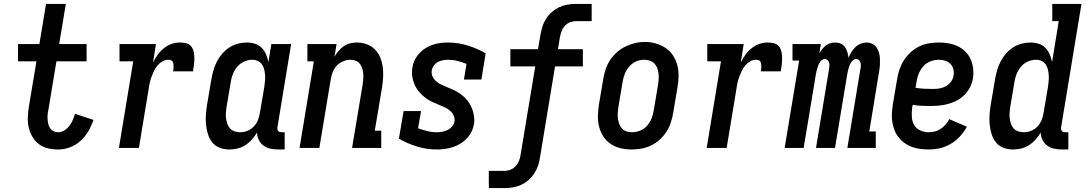

<svg xmlns="http://www.w3.org/2000/svg" viewBox="-20 -755 5540 980"><path d="M277 8Q250 8 224.5 2Q199 -4 179 -19Q159 -34 146 -56Q133 -78 127 -102.5Q121 -127 122 -154.5Q123 -182 127 -208L166 -442H72V-530H181L215 -735H316L282 -530H422V-442H268L227 -194Q224 -182 223 -169.5Q222 -157 223 -144.5Q224 -132 227 -120.5Q230 -109 236.5 -99.5Q243 -90 254 -85Q265 -80 277 -80Q293 -80 308.5 -89.5Q324 -99 334.5 -113Q345 -127 351.5 -142.5Q358 -158 363 -174L457 -143Q447 -113 431 -85.5Q415 -58 391 -36Q367 -14 337 -3Q307 8 277 8Z M587 0 660 -442H590V-530H776L761 -436Q771 -456 784.5 -475Q798 -494 816 -508.5Q834 -523 855 -530.5Q876 -538 898 -538Q915 -538 931 -534Q947 -530 956.5 -517.5Q966 -505 969 -489.5Q972 -474 972 -457Q972 -440 970 -423.5Q968 -407 965 -391H863Q865 -397 865.5 -403.5Q866 -410 866 -417Q866 -424 865 -430Q864 -436 861 -441Q858 -446 851.5 -448Q845 -450 839 -450Q823 -450 808.5 -441.5Q794 -433 783.5 -420.5Q773 -408 766 -393Q759 -378 753.5 -363.5Q748 -349 744.5 -333.5Q741 -318 739 -302L689 0Z M1150 8Q1124 8 1101 -1Q1078 -10 1063 -29Q1048 -48 1041 -71.5Q1034 -95 1031.5 -119.5Q1029 -144 1031 -170Q1033 -196 1037 -221L1059 -351Q1063 -374 1069.5 -396.5Q1076 -419 1087 -440.5Q1098 -462 1114 -480.5Q1130 -499 1150.5 -512.5Q1171 -526 1194 -532Q1217 -538 1240 -538Q1262 -538 1282 -531.5Q1302 -525 1316 -510.5Q1330 -496 1338 -477Q1346 -458 1350 -438L1365 -530H1466L1396 -105Q1395 -100 1396 -95Q1397 -90 1399.5 -86.5Q1402 -83 1407 -81.5Q1412 -80 1417 -80H1433V8H1402Q1381 8 1361 4Q1341 0 1325.5 -11.5Q1310 -23 1301 -41Q1292 -59 1292 -79Q1281 -60 1266 -43Q1251 -26 1232 -14Q1213 -2 1192 3Q1171 8 1150 8ZM1206 -80Q1225 -80 1243.5 -87.5Q1262 -95 1276 -110Q1290 -125 1297 -143.5Q1304 -162 1307 -181L1329 -311Q1331 -326 1332.5 -341.5Q1334 -357 1333 -371.5Q1332 -386 1328.5 -400.5Q1325 -415 1317 -426.5Q1309 -438 1296 -444Q1283 -450 1268 -450Q1247 -450 1226.5 -441Q1206 -432 1191.5 -415Q1177 -398 1169 -378Q1161 -358 1158 -337L1136 -207Q1134 -193 1133 -178Q1132 -163 1134 -149Q1136 -135 1140.5 -122Q1145 -109 1154.5 -99Q1164 -89 1177.5 -84.5Q1191 -80 1206 -80Z M1509 0 1582 -442H1549V-530H1698L1687 -465Q1696 -481 1708 -495Q1720 -509 1735 -519.5Q1750 -530 1767.5 -534Q1785 -538 1802 -538Q1828 -538 1852.5 -529Q1877 -520 1894 -502.5Q1911 -485 1920.5 -462Q1930 -439 1933.5 -413.5Q1937 -388 1935.5 -361.5Q1934 -335 1930 -309L1893 -88H1926V0H1777L1831 -323Q1833 -337 1834 -351.5Q1835 -366 1834 -379.5Q1833 -393 1829 -406Q1825 -419 1816.5 -429.5Q1808 -440 1795.5 -445Q1783 -450 1769 -450Q1750 -450 1731 -442Q1712 -434 1698.5 -419.5Q1685 -405 1678 -386.5Q1671 -368 1668 -349L1610 0Z M2211 8Q2158 8 2109 -7Q2060 -22 2016 -47L2040 -188H2129L2114 -100Q2137 -92 2160.5 -86Q2184 -80 2210 -80Q2224 -80 2237.5 -82.5Q2251 -85 2264.5 -91.5Q2278 -98 2287.5 -109.5Q2297 -121 2300 -135Q2302 -152 2295 -166.5Q2288 -181 2276 -191Q2264 -201 2249.5 -207.5Q2235 -214 2220.5 -220Q2206 -226 2191 -232.5Q2176 -239 2163 -247.5Q2150 -256 2138.5 -266.5Q2127 -277 2117 -289Q2107 -301 2100 -315Q2093 -329 2088.5 -345Q2084 -361 2083 -377Q2082 -393 2085 -410Q2089 -440 2107 -466Q2125 -492 2151 -508.5Q2177 -525 2206.5 -531.5Q2236 -538 2265 -538Q2318 -538 2366.5 -523Q2415 -508 2459 -483L2437 -349H2348L2361 -429Q2339 -438 2315 -444Q2291 -450 2266 -450Q2253 -450 2240 -447.5Q2227 -445 2215 -438.5Q2203 -432 2194.5 -420.5Q2186 -409 2184 -396Q2181 -379 2188 -364.5Q2195 -350 2207 -339.5Q2219 -329 2233.5 -322.5Q2248 -316 2262.5 -310Q2277 -304 2291.5 -297.5Q2306 -291 2319.5 -282.5Q2333 -274 2344.5 -264Q2356 -254 2366 -241.5Q2376 -229 2383 -215Q2390 -201 2394.5 -185.5Q2399 -170 2400.5 -153.5Q2402 -137 2399 -121Q2394 -90 2375 -63.5Q2356 -37 2328.5 -21Q2301 -5 2270.5 1.5Q2240 8 2211 8Z M2475 205V117H2556Q2571 117 2586 111Q2601 105 2612 93Q2623 81 2629 66Q2635 51 2637 36L2712 -416H2585V-504H2726L2739 -580Q2743 -601 2749.5 -621.5Q2756 -642 2768.5 -661Q2781 -680 2798.5 -695Q2816 -710 2836 -719Q2856 -728 2877 -731.5Q2898 -735 2919 -735H3000V-647H2919Q2904 -647 2889 -641Q2874 -635 2863 -623Q2852 -611 2846.5 -596Q2841 -581 2838 -566L2828 -504H2955V-416H2813L2736 50Q2733 71 2726 91.5Q2719 112 2706.5 131Q2694 150 2676.5 165Q2659 180 2639 189Q2619 198 2598 201.5Q2577 205 2556 205Z M3204 8Q3175 8 3147.5 1.5Q3120 -5 3097.5 -20Q3075 -35 3060 -58Q3045 -81 3038 -108Q3031 -135 3032 -164Q3033 -193 3037 -221L3059 -351Q3063 -376 3071 -400.5Q3079 -425 3093.5 -447.5Q3108 -470 3128.5 -488Q3149 -506 3172.5 -517.5Q3196 -529 3221 -535Q3246 -541 3272 -541Q3301 -541 3328 -533Q3355 -525 3377.5 -510Q3400 -495 3415 -472Q3430 -449 3437 -422.5Q3444 -396 3443.5 -366.5Q3443 -337 3438 -309L3416 -179Q3412 -154 3404 -129.5Q3396 -105 3381.5 -82.5Q3367 -60 3347 -42Q3327 -24 3303 -12.5Q3279 -1 3254 3.5Q3229 8 3204 8ZM3206 -80Q3227 -80 3248 -88.5Q3269 -97 3283.5 -114Q3298 -131 3306 -151.5Q3314 -172 3317 -193L3339 -323Q3341 -338 3342 -352.5Q3343 -367 3341 -381.5Q3339 -396 3334 -409Q3329 -422 3319.5 -431.5Q3310 -441 3296 -445.5Q3282 -450 3267 -450Q3246 -450 3226 -441Q3206 -432 3191.5 -415Q3177 -398 3169 -378Q3161 -358 3158 -337L3136 -207Q3134 -192 3133 -177.5Q3132 -163 3134 -149Q3136 -135 3141 -122Q3146 -109 3155 -99Q3164 -89 3177.5 -84.5Q3191 -80 3206 -80Z M3587 0 3660 -442H3590V-530H3776L3761 -436Q3771 -456 3784.5 -475Q3798 -494 3816 -508.5Q3834 -523 3855 -530.5Q3876 -538 3898 -538Q3915 -538 3931 -534Q3947 -530 3956.5 -517.5Q3966 -505 3969 -489.5Q3972 -474 3972 -457Q3972 -440 3970 -423.5Q3968 -407 3965 -391H3863Q3865 -397 3865.5 -403.5Q3866 -410 3866 -417Q3866 -424 3865 -430Q3864 -436 3861 -441Q3858 -446 3851.5 -448Q3845 -450 3839 -450Q3823 -450 3808.5 -441.5Q3794 -433 3783.5 -420.5Q3773 -408 3766 -393Q3759 -378 3753.5 -363.5Q3748 -349 3744.5 -333.5Q3741 -318 3739 -302L3689 0Z M3985 0 4059 -446H4025V-530H4170L4162 -484Q4169 -495 4177 -505Q4185 -515 4195.5 -523Q4206 -531 4218.5 -534.5Q4231 -538 4243 -538Q4258 -538 4271.5 -532Q4285 -526 4293 -514.5Q4301 -503 4305 -489Q4309 -475 4311 -460Q4317 -475 4325.5 -489Q4334 -503 4346 -514.5Q4358 -526 4373 -532Q4388 -538 4403 -538Q4419 -538 4433 -531Q4447 -524 4455 -511.5Q4463 -499 4467 -484Q4471 -469 4471.5 -453Q4472 -437 4471 -421Q4470 -405 4467 -389L4417 -84H4450V0H4305L4372 -405Q4374 -413 4374 -421Q4374 -429 4371.5 -436.5Q4369 -444 4363.5 -449Q4358 -454 4350 -454Q4342 -454 4335 -448Q4328 -442 4323.5 -435Q4319 -428 4316 -420Q4313 -412 4311 -404.5Q4309 -397 4307 -389Q4305 -381 4304 -373L4242 0H4145L4212 -405Q4213 -413 4213.5 -421Q4214 -429 4211.5 -436.5Q4209 -444 4203.5 -449Q4198 -454 4190 -454Q4182 -454 4175 -448Q4168 -442 4163.5 -435Q4159 -428 4156 -420Q4153 -412 4151 -404.5Q4149 -397 4147 -389Q4145 -381 4144 -373L4082 0Z M4720 8Q4698 8 4676 5Q4654 2 4633.5 -5.5Q4613 -13 4596 -25.5Q4579 -38 4566 -54.5Q4553 -71 4545.5 -91Q4538 -111 4534.5 -132.5Q4531 -154 4532.5 -176.5Q4534 -199 4537 -221L4559 -351Q4563 -377 4571.5 -401.5Q4580 -426 4594 -448Q4608 -470 4628.5 -488.5Q4649 -507 4673 -518.5Q4697 -530 4722.5 -534Q4748 -538 4773 -538Q4798 -538 4823 -533.5Q4848 -529 4869.5 -518.5Q4891 -508 4908 -491Q4925 -474 4934.5 -452Q4944 -430 4947 -405Q4950 -380 4946 -355Q4942 -332 4931 -310Q4920 -288 4902.5 -270.5Q4885 -253 4863 -241.5Q4841 -230 4818 -224Q4795 -218 4772 -216Q4749 -214 4726 -214Q4704 -214 4682 -215Q4660 -216 4639 -220L4636 -207Q4633 -184 4634 -160.5Q4635 -137 4645.5 -118Q4656 -99 4676.5 -89.5Q4697 -80 4720 -80Q4736 -80 4752 -84Q4768 -88 4782 -97.5Q4796 -107 4807 -120Q4818 -133 4825 -147L4915 -108Q4901 -82 4880 -59Q4859 -36 4832.5 -20.5Q4806 -5 4777.5 1.5Q4749 8 4720 8ZM4744 -301Q4761 -301 4777.5 -304Q4794 -307 4809 -315.5Q4824 -324 4834.5 -338.5Q4845 -353 4847 -369Q4850 -386 4846 -402Q4842 -418 4831 -429Q4820 -440 4804.5 -445Q4789 -450 4772 -450Q4751 -450 4729.5 -442Q4708 -434 4693 -417Q4678 -400 4669.5 -379Q4661 -358 4658 -337L4653 -307Q4675 -303 4698 -302Q4721 -301 4744 -301Z M5150 8Q5124 8 5101 -1Q5078 -10 5063 -29Q5048 -48 5041 -71.5Q5034 -95 5031.5 -119.5Q5029 -144 5031 -170Q5033 -196 5037 -221L5059 -351Q5063 -374 5069.5 -396.5Q5076 -419 5087 -440.5Q5098 -462 5114 -480.5Q5130 -499 5150.5 -512.5Q5171 -526 5194 -532Q5217 -538 5240 -538Q5262 -538 5282 -531.5Q5302 -525 5316 -510.5Q5330 -496 5338 -477Q5346 -458 5350 -438L5384 -647H5351V-735H5500L5396 -105Q5395 -100 5396 -95Q5397 -90 5399.5 -86.5Q5402 -83 5407 -81.5Q5412 -80 5417 -80H5433V8H5402Q5381 8 5361 4Q5341 0 5325.5 -11.5Q5310 -23 5301 -41Q5292 -59 5292 -79Q5281 -60 5266 -43Q5251 -26 5232 -14Q5213 -2 5192 3Q5171 8 5150 8ZM5206 -80Q5225 -80 5243.5 -87.5Q5262 -95 5276 -110Q5290 -125 5297 -143.5Q5304 -162 5307 -181L5329 -311Q5331 -326 5332.5 -341.5Q5334 -357 5333 -371.5Q5332 -386 5328.5 -400.5Q5325 -415 5317 -426.5Q5309 -438 5296 -444Q5283 -450 5268 -450Q5247 -450 5226.5 -441Q5206 -432 5191.5 -415Q5177 -398 5169 -378Q5161 -358 5158 -337L5136 -207Q5134 -193 5133 -178Q5132 -163 5134 -149Q5136 -135 5140.5 -122Q5145 -109 5154.5 -99Q5164 -89 5177.5 -84.5Q5191 -80 5206 -80Z"/></svg>

Font: Iosevka Slab Semibold
Style: Italic
Weight: 600
Italic angle: -9°
Monospace: yes
Designer: Belleve Invis
Foundry: Belleve Invis
Version: Version 11.1.1; ttfautohint (v1.8.3)